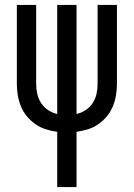

<svg xmlns="http://www.w3.org/2000/svg" viewBox="-20 -755 540 775"><path d="M211 0V-223Q188 -226 165.5 -233Q143 -240 123.5 -253.5Q104 -267 89 -285Q74 -303 65 -324.5Q56 -346 52 -369Q48 -392 48 -416V-735H126V-416Q126 -395 130.5 -375.5Q135 -356 146 -339Q157 -322 174.5 -310.5Q192 -299 211 -295V-735H289V-295Q308 -299 325.5 -310.5Q343 -322 354 -339Q365 -356 369.5 -375.5Q374 -395 374 -416V-735H452V-416Q452 -392 448 -369Q444 -346 435 -324.5Q426 -303 411 -285Q396 -267 376.5 -253.5Q357 -240 334.5 -233Q312 -226 289 -223V0Z"/></svg>

Font: Iosevka NFM
Style: Regular
Weight: 400
Monospace: yes
Designer: Belleve Invis
Foundry: Belleve Invis
Version: Version 29.0.4; ttfautohint (v1.8.4);Nerd Fonts 3.3.0